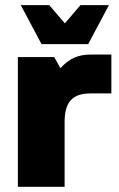

<svg xmlns="http://www.w3.org/2000/svg" viewBox="-20 -720 459 740"><path d="M329.1 -359.9H328.1Q276.4 -359.9 252.7 -333.7Q229 -307.6 229 -250V0H48.8V-500H189L212.9 -457Q237.8 -484.9 265.4 -497.3Q293 -509.8 329.1 -509.8H409.2V-359.9ZM399.9 -700.2 319.8 -549.8H140.1L60.1 -700.2H169.9L230 -629.9L290 -700.2Z"/></svg>

Font: Fivo Sans Heavy
Style: Regular
Weight: 900
Designer: Alexander Slobzheninov
Foundry: Alexander Slobzheninov
Version: 1.0